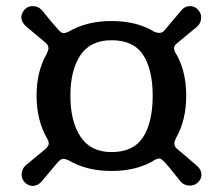

<svg xmlns="http://www.w3.org/2000/svg" viewBox="-20 -650 731 630"><path d="M62 -51Q51 -62 51 -77Q51 -96 65 -108L129 -161Q140 -171 140 -179Q140 -185 136 -193Q100 -254 100 -336Q100 -415 133 -473Q139 -485 139 -492Q139 -503 127 -512L66 -563Q50 -577 50 -594Q50 -606 61 -619Q72 -630 87 -630Q106 -630 119 -615L136 -594Q150 -576 172 -552Q182 -541 189 -541Q193 -541 205 -546Q264 -581 346 -581Q430 -581 488 -545Q497 -542 503 -542Q514 -542 522 -553L574 -615Q586 -630 604 -630Q618 -630 629 -619Q640 -608 640 -593Q640 -574 626 -562L562 -509Q551 -501 551 -492Q551 -488 554 -480Q591 -421 591 -336Q591 -256 558 -198Q552 -186 552 -179Q552 -168 564 -159L582 -144L625 -107Q641 -94 641 -76Q641 -63 630 -52Q619 -41 603 -41Q584 -41 572 -55Q532 -106 519 -119Q509 -130 502 -130Q499 -130 491 -127Q432 -89 346 -89Q264 -89 205 -124Q193 -129 188 -129Q180 -129 169 -117L117 -55Q104 -40 87 -40Q73 -40 62 -51ZM481 -336Q481 -422 449.5 -470Q418 -518 346 -518Q277 -518 244 -469Q211 -420 211 -336Q211 -251 244.5 -201Q278 -151 346 -151Q418 -151 449.5 -200Q481 -249 481 -336Z"/></svg>

Font: Raigarh
Style: Regular
Weight: 400
Designer: jaikishan Patel
Foundry: MagicType
Version: Version 1.000;FEAKit 1.0